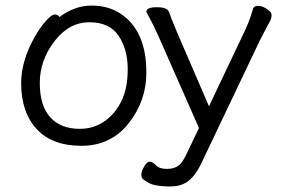

<svg xmlns="http://www.w3.org/2000/svg" viewBox="-20 -506 1017 690"><path d="M506 -464Q506 -480 543.5 -480Q581 -480 587 -464Q595 -441 615 -393L731 -124L854 -383Q874 -422 890 -476Q893 -485 907.5 -485Q922 -485 939 -474Q956 -463 956 -452Q956 -441 950.5 -430.5Q945 -420 934 -399.5Q923 -379 914 -361L703 82Q683 124 657.5 144Q632 164 593 164H583Q564 164 540 160Q516 156 493 137Q488 132 488 121Q488 110 498 92.5Q508 75 518 75Q528 75 540.5 88Q553 101 579.5 101Q606 101 621.5 89Q637 77 651 46L695 -46L549 -377Q527 -425 516.5 -443.5Q506 -462 506 -464ZM194 -445Q249 -486 309 -486Q369 -486 413 -457Q506 -396 506 -245Q506 -143 442 -62.5Q378 18 272.5 18Q167 18 111.5 -42.5Q56 -103 56 -207Q56 -287 105 -374Q126 -410 146 -432Q166 -454 176.5 -454Q187 -454 194 -445ZM267 -43Q316 -43 354.5 -69.5Q393 -96 416 -142Q439 -188 439 -258Q439 -328 406.5 -377Q374 -426 301 -426Q228 -426 175.5 -357.5Q123 -289 123 -207.5Q123 -126 160.5 -84.5Q198 -43 267 -43Z"/></svg>

Font: QiushuiShotai Bright
Style: Regular
Weight: 400
Designer: Christian Thalmann (Catharsis Fonts)
Version: Version 1.250;